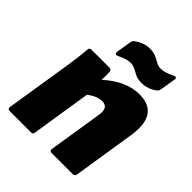

<svg xmlns="http://www.w3.org/2000/svg" viewBox="-198 -828 948 948"><g transform="rotate(45 276.0 -354.0)"><path d="M28 0Q12 0 14 -15L70 -369Q75 -402 78.5 -430.5Q82 -459 84 -485Q84 -500 99 -500H224Q238 -500 239 -485Q241 -462 239 -430Q330 -512 422 -512Q562 -512 535 -340L484 -15Q481 0 469 0H321Q305 0 307 -15L352 -300Q361 -358 316 -358Q281 -358 240 -327L191 -15Q190 -8 187 -4Q184 0 176 0ZM389 -558Q363 -558 345.5 -566.5Q328 -575 313.5 -583Q299 -591 281 -591Q267 -591 251 -586Q235 -581 212 -570Q204 -566 199 -569Q194 -572 195 -581L208 -659Q209 -672 218 -679Q257 -708 299 -708Q325 -708 342.5 -700Q360 -692 374.5 -683.5Q389 -675 407 -675Q434 -675 476 -696Q485 -701 490 -697.5Q495 -694 493 -685L480 -607Q479 -594 470 -587Q454 -573 432 -565.5Q410 -558 389 -558Z"/></g></svg>

Font: Sofia Sans ExtraBlack
Style: Italic
Weight: 1000
Italic angle: -9°
Designer: Botio Nikoltchev, Ani Petrova
Foundry: lettersoup
Version: Version 4.100; ttfautohint (v1.8.4.7-5d5b)